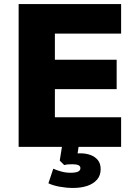

<svg xmlns="http://www.w3.org/2000/svg" viewBox="-20 -725 678 948"><path d="M72 0V-705H578V-559H251V-430H556V-285H251V-146H578V0ZM341 203Q308 203 275 197Q242 191 219 180L243 108Q261 116 283 122Q305 128 328 128Q353 128 365 122.5Q377 117 377 105Q377 95 367 90.5Q357 86 338 86Q330 86 319 86.5Q308 87 297 90L275 68L289 -20H371L359 60L320 41Q331 36 346.5 34Q362 32 376 32Q405 32 427.5 40.5Q450 49 463.5 66Q477 83 477 110Q477 141 459.5 161.5Q442 182 411.5 192.5Q381 203 341 203Z"/></svg>

Font: Nunito Sans 10pt Black
Style: Regular
Weight: 900
Designer: Vernon Adams
Foundry: Vernon Adams
Version: Version 3.101;gftools[0.9.27]